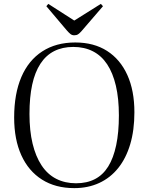

<svg xmlns="http://www.w3.org/2000/svg" viewBox="-20 -956 766 990"><path d="M363 14Q266 14 196.5 -30Q127 -74 90 -155.5Q53 -237 53 -350Q53 -472 90 -558.5Q127 -645 198 -691Q269 -737 368 -737Q464 -737 532 -693.5Q600 -650 636.5 -569.5Q673 -489 673 -377Q673 -285 651.5 -212.5Q630 -140 589.5 -89.5Q549 -39 491.5 -12.5Q434 14 363 14ZM372 -11Q428 -11 469.5 -32.5Q511 -54 538 -97.5Q565 -141 579 -207Q593 -273 593 -361Q593 -448 577.5 -514Q562 -580 532.5 -624.5Q503 -669 459 -691.5Q415 -714 358 -714Q302 -714 259.5 -692.5Q217 -671 188.5 -627.5Q160 -584 146 -519.5Q132 -455 132 -368Q132 -282 148 -215.5Q164 -149 194.5 -103Q225 -57 270 -34Q315 -11 372 -11ZM363 -774Q352 -774 344 -780Q336 -786 323 -801L219 -924L229 -936L363 -850L500 -936L511 -924L399 -794Q391 -785 383 -779.5Q375 -774 363 -774Z"/></svg>

Font: Literata 60pt Light
Style: Regular
Weight: 300
Designer: Latin by Veronika Burian and Jose Scaglione. Greek by Irene Vlachou. Cyrillic by Vera Evstafieva.
Foundry: TypeTogether
Version: Version 3.103;gftools[0.9.29]